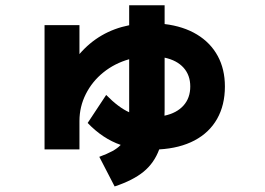

<svg xmlns="http://www.w3.org/2000/svg" viewBox="-20 -624 978 709"><path d="M144.5 -531.2H273.4V-424.3Q346.2 -508.8 457 -530.8V-604.5H587.9V-535.2Q657.2 -526.9 707.3 -496.6Q757.3 -466.3 783.9 -417.5Q810.5 -368.7 810.5 -304.7Q810.5 -235.8 781.7 -185.1Q752.9 -134.3 698.5 -105.5Q644 -76.7 567.9 -72.3Q549.3 -22 510.3 10Q471.2 42 403.3 64.5L346.7 -44.9Q376 -55.7 394.8 -65.9Q413.6 -76.2 425.8 -88.9Q359.4 -111.8 303.7 -169.9L372.1 -273.4Q417.5 -227.1 457 -209.5V-217.8V-405.3Q403.3 -390.1 361.8 -356.7Q320.3 -323.2 296.9 -276.6Q273.4 -230 273.4 -176.8V-72.3H144.5ZM682.6 -304.7Q682.6 -346.2 658 -373.8Q633.3 -401.4 587.9 -411.1V-217.8L587.4 -196.8Q632.8 -206.5 657.7 -234.4Q682.6 -262.2 682.6 -304.7Z"/></svg>

Font: Pretendard JP ExtraBold
Style: Regular
Weight: 800
Designer: Base glyphs from Inter by Rasmus Andersson; Hangeul glyphs from Noto Sans CJK(Source Han Sans) by Jang Soo-young and Kan
Foundry: Kil Hyung-jin
Version: Version 1.309